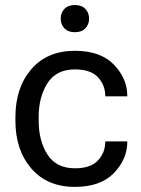

<svg xmlns="http://www.w3.org/2000/svg" viewBox="-20 -731 561 766"><path d="M41.5 -249Q41.5 -132.8 104.7 -59.1Q168 14.6 278.8 14.6Q381.3 14.6 434.6 -40.8Q487.8 -96.2 487.8 -164.6V-167H399.9V-164.6Q399.9 -123 371.1 -91.3Q342.3 -59.6 278.8 -59.6Q204.6 -59.6 169.4 -114.5Q134.3 -169.4 134.3 -249V-264.6Q134.3 -344.2 169.4 -399.2Q204.6 -454.1 278.8 -454.1Q342.3 -454.1 371.1 -422.4Q399.9 -390.6 399.9 -349.1V-346.7H487.8V-349.1Q487.8 -417.5 434.6 -472.9Q381.3 -528.3 278.8 -528.3Q168 -528.3 104.7 -454.6Q41.5 -380.9 41.5 -264.6ZM222.2 -656.7Q222.2 -633.8 236.8 -618.2Q251.5 -602.5 278.8 -602.5Q306.2 -602.5 320.8 -618.2Q335.4 -633.8 335.4 -656.7Q335.4 -679.7 320.8 -695.3Q306.2 -710.9 278.8 -710.9Q251.5 -710.9 236.8 -695.3Q222.2 -679.7 222.2 -656.7Z"/></svg>

Font: Roboto Flex
Style: Regular
Weight: 400
Designer: Berlow after Robertson
Foundry: Google
Version: Version 3.200;gftools[0.9.32]